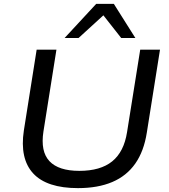

<svg xmlns="http://www.w3.org/2000/svg" viewBox="-20 -961 869 990"><path d="M382 9Q302 9 244 -10Q186 -29 151 -67Q116 -105 104 -160.5Q92 -216 103 -288L169 -705H271L204 -283Q188 -180 235 -130Q282 -80 389 -80Q498 -80 558.5 -129Q619 -178 635 -279L703 -705H805L737 -277Q722 -181 677.5 -117.5Q633 -54 559 -22.5Q485 9 382 9ZM313 -765 476 -941H567L678 -765H605L513 -882L385 -765Z"/></svg>

Font: Nunito Sans 10pt SemiExpanded Medium
Style: Italic
Weight: 500
Width: 6
Italic angle: -9°
Designer: Vernon Adams
Foundry: Vernon Adams
Version: Version 3.101;gftools[0.9.27]